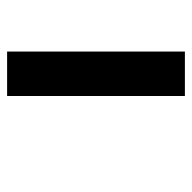

<svg xmlns="http://www.w3.org/2000/svg" viewBox="-20 -395 540 540"><g transform="rotate(90 250.0 -125.0)"><path d="M250 -375V125H125V-375Z"/></g></svg>

Font: Bytesized
Style: Regular
Weight: 400
Monospace: yes
Designer: baltdev
Version: Version 1.000